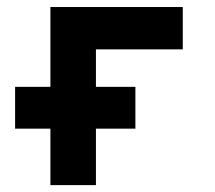

<svg xmlns="http://www.w3.org/2000/svg" viewBox="-20 -538 626 558"><path d="M23.9 -164.1V-285.6H373.5V-164.1ZM126.5 0V-517.6H258.8V0ZM156.7 -394.5V-517.6H511.2V-394.5Z"/></svg>

Font: Cascadia Code
Style: Regular
Weight: 400
Monospace: yes
Designer: Aaron Bell
Foundry: Saja Typeworks
Version: Version 2106.017